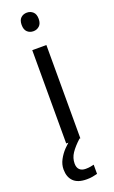

<svg xmlns="http://www.w3.org/2000/svg" viewBox="-181 -775 615 1035"><g transform="rotate(-20 126.0 -257.5)"><path d="M166.5 -535.2V0H85.4V-535.2ZM127 -735.4Q147 -735.4 161.4 -722.4Q175.8 -709.5 175.8 -682.1Q175.8 -655.3 161.4 -642.1Q147 -628.9 127 -628.9Q106 -628.9 92 -642.1Q78.1 -655.3 78.1 -682.1Q78.1 -709.5 92 -722.4Q106 -735.4 127 -735.4ZM90.8 117.7Q90.8 140.6 103 152.6Q115.2 164.6 137.7 164.6Q153.8 164.6 165.5 162.4Q177.2 160.2 185.5 158.2V210.9Q171.9 214.4 157.7 217Q143.6 219.7 124.5 219.7Q73.2 219.7 48.6 195.3Q23.9 170.9 23.9 127Q23.9 98.6 38.1 72Q52.2 45.4 73.7 22.9Q95.2 0.5 116.7 -14.6L161.6 0Q127.4 31.2 109.1 58.6Q90.8 85.9 90.8 117.7Z"/></g></svg>

Font: Wonky
Style: Regular
Weight: 400
Designer: Monotype Design Team
Foundry: Monotype Imaging Inc.
Version: Version 3.000